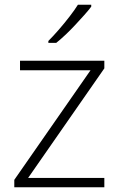

<svg xmlns="http://www.w3.org/2000/svg" viewBox="-20 -786 501 806"><path d="M418 0H40V-31L360 -491H64V-531H418V-499L98 -39H418ZM363 -758Q351 -742 333.5 -722.5Q316 -703 296.5 -682Q277 -661 256.5 -641.5Q236 -622 216 -606H183V-614Q203 -634 226.5 -661Q250 -688 272 -716.5Q294 -745 307 -766H363Z"/></svg>

Font: Noto Sans Oriya ExtraLight
Style: Regular
Weight: 250
Version: Version 2.003